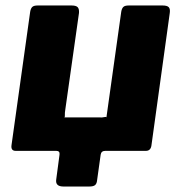

<svg xmlns="http://www.w3.org/2000/svg" viewBox="-20 -550 662 700"><path d="M211 130Q181 130 185 104L197 14Q199 0 185 0H37Q19 0 22 -21L90 -507Q92 -519 97.5 -524.5Q103 -530 117 -530H241Q257 -530 263 -524Q269 -518 268 -503L218 -150Q216 -138 216.5 -130Q217 -122 214 -122H340Q353 -121 360 -123Q367 -125 368 -122L422 -507Q424 -519 429.5 -524.5Q435 -530 449 -530H573Q589 -530 595 -524Q601 -518 599 -503L532 -19Q529 0 512 0H364Q349 0 347 14L334 107Q333 119 327 124.5Q321 130 306 130Z"/></svg>

Font: Libre Franklin ExtraBold
Style: Italic
Weight: 800
Italic angle: -8°
Designer: Pablo Impallari, Rodrigo Fuenzalida, Nhung Nguyen
Foundry: Impallari Type
Version: Version 3.000